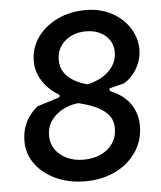

<svg xmlns="http://www.w3.org/2000/svg" viewBox="-52 -758 683 815"><g transform="rotate(-5 289.5 -350.0)"><path d="M280 12Q209 12 153.5 -14Q98 -40 67 -83Q36 -126 36 -178Q36 -214 46 -242Q56 -270 72.5 -290.5Q89 -311 105 -323L194 -351Q202 -353 202 -358.5Q202 -364 194 -368Q172 -381 151.5 -402.5Q131 -424 118 -452.5Q105 -481 105 -513Q105 -571 136.5 -615.5Q168 -660 222 -686Q276 -712 342 -712Q406 -712 454.5 -685.5Q503 -659 529.5 -616.5Q556 -574 556 -526Q556 -495 544.5 -467Q533 -439 514.5 -418Q496 -397 476 -387L423 -374Q415 -373 414.5 -367.5Q414 -362 421 -358Q457 -344 481.5 -320Q506 -296 518 -266.5Q530 -237 530 -204Q530 -140 496.5 -91Q463 -42 406.5 -15Q350 12 280 12ZM279 -80Q322 -80 354.5 -95.5Q387 -111 405 -138Q423 -165 423 -199Q424 -234 405 -257.5Q386 -281 353 -296Q320 -311 278 -321Q244 -318 212.5 -302Q181 -286 161.5 -258.5Q142 -231 142 -193Q142 -161 159.5 -135.5Q177 -110 208.5 -95Q240 -80 279 -80ZM325 -397Q386 -412 418.5 -446Q451 -480 451 -523Q451 -553 436 -575Q421 -597 395.5 -609.5Q370 -622 336 -622Q301 -622 272.5 -608Q244 -594 227.5 -569Q211 -544 211 -510Q211 -480 226 -457.5Q241 -435 267 -420Q293 -405 325 -397Z"/></g></svg>

Font: Finlandica Medium
Style: Italic
Weight: 500
Italic angle: -8°
Designer: Niklas Ekholm, Juho Hiilivirta, Jaakko Suomalainen
Foundry: Helsinki Type Studio
Version: Version 1.063